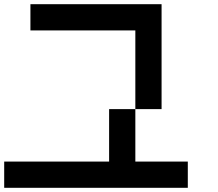

<svg xmlns="http://www.w3.org/2000/svg" viewBox="-20 -895 1040 915"><path d="M0 0V-125H500V-375H625V-125H875V0ZM125 -750V-875H750V-375H625V-750Z"/></svg>

Font: GalmuriMono7 Regular
Style: Regular
Weight: 400
Designer: Lee Minseo (quiple)
Version: Version 2.399;hotconv 1.1.1;makeotfexe 2.6.0 DEVELOPMENT